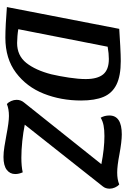

<svg xmlns="http://www.w3.org/2000/svg" viewBox="176 -892 735 1128"><g transform="rotate(90 544.0 -327.5)"><path d="M338 -669Q425 -669 476 -644Q527 -619 548.5 -568Q570 -517 570 -436Q570 -318 530 -217Q490 -116 407 -53.5Q324 9 201 9Q167 9 118 6.5Q69 4 21 0L149 -660Q193 -663 249.5 -666Q306 -669 338 -669ZM232 -60Q306 -60 349 -114Q392 -168 416 -261Q427 -308 435.5 -364.5Q444 -421 444 -463Q444 -532 416.5 -565.5Q389 -599 326 -599Q294 -599 254 -592L151 -67Q168 -64 191.5 -62Q215 -60 232 -60ZM779 -573Q742 -573 716.5 -568Q691 -563 671 -551Q658 -574 658 -602Q658 -675 769 -675Q811 -675 887 -661Q954 -648 993 -648Q1034 -648 1063 -660Q1074 -651 1081 -635Q1088 -619 1088 -604Q1088 -580 1075 -564L712 -105Q756 -96 808 -90.5Q860 -85 906 -85Q957 -85 992 -93Q1002 -70 1002 -49Q1002 -18 977 1Q952 20 902 20Q875 20 840.5 14.5Q806 9 774 3Q697 -12 661 -12Q620 -12 591 0Q580 -9 573 -25Q566 -41 566 -57Q566 -82 582 -101L944 -555Q852 -573 779 -573Z"/></g></svg>

Font: Sansita
Style: Italic
Weight: 400
Italic angle: -11°
Designer: Pablo Cosgaya
Foundry: Omnibus-Type
Version: Version 1.006